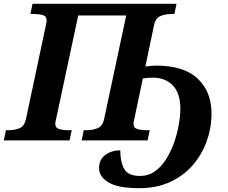

<svg xmlns="http://www.w3.org/2000/svg" viewBox="-43 -734 1190 1004"><path d="M686 250Q574 250 524.5 220Q475 190 475 145Q475 100 508 76Q541 52 586 52Q586 113 606.5 149.5Q627 186 689 186Q733 186 767 162Q801 138 826 98Q851 58 867.5 11Q884 -36 892 -82.5Q900 -129 900 -166Q900 -246 861 -287Q822 -328 755 -328Q745 -328 731.5 -327Q718 -326 704 -324L659 -110Q655 -96 655 -87Q655 -65 675.5 -59Q696 -53 727 -53H740L729 0H384L395 -53H408Q440 -53 467 -63.5Q494 -74 502 -114L617 -653H366L250 -110Q246 -96 246 -87Q246 -65 267 -59Q288 -53 319 -53H332L321 0H-23L-12 -53H1Q33 -53 59 -63.5Q85 -74 93 -113L195 -593Q201 -620 201 -627Q201 -649 181 -655Q161 -661 129 -661H116L127 -714H880L869 -661H856Q824 -661 797 -650.5Q770 -640 762 -600L717 -386Q731 -388 745.5 -389.5Q760 -391 773 -391Q919 -391 991 -322.5Q1063 -254 1063 -141Q1063 -66 1038 4Q1013 74 965 129.5Q917 185 846.5 217.5Q776 250 686 250Z"/></svg>

Font: Noto Serif
Style: Bold Italic
Weight: 700
Italic angle: -12°
Designer: Monotype Design Team
Foundry: Monotype Imaging Inc.
Version: Version 2.013